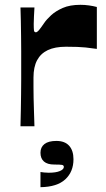

<svg xmlns="http://www.w3.org/2000/svg" viewBox="-20 -524 442 797"><path d="M65 0Q66 -33 66.5 -66Q67 -99 67.5 -132Q68 -165 68 -195.5Q68 -226 68 -253Q68 -280 68 -311Q68 -342 67.5 -374.5Q67 -407 66.5 -437.5Q66 -468 65 -493H123Q122 -475 121 -456Q120 -437 120 -425Q120 -406 121 -398Q122 -390 129 -390Q134 -390 141 -398Q148 -406 163 -428Q173 -443 192 -460.5Q211 -478 240.5 -491Q270 -504 314 -504Q332 -504 349.5 -501.5Q367 -499 382 -495V-321Q363 -324 335 -327Q307 -330 254 -330Q208 -330 178.5 -316Q149 -302 134 -274Q119 -246 119 -202Q119 -184 119 -163Q119 -142 119.5 -117Q120 -92 121 -63Q122 -34 123 0ZM148 253V190Q154 191 163.5 192Q173 193 182 193Q212 193 228.5 186Q245 179 245 169Q245 162 237.5 160.5Q230 159 205 159Q177 159 162.5 146.5Q148 134 148 110Q148 87 164.5 74Q181 61 214 61Q249 61 267 81Q285 101 285 137Q285 189 251 220.5Q217 252 148 253Z"/></svg>

Font: Ojuju ExtraLight
Style: Bold
Weight: 700
Version: Version 1.000